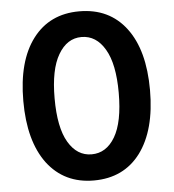

<svg xmlns="http://www.w3.org/2000/svg" viewBox="-53 -789 774 856"><g transform="rotate(-5 333.5 -361.5)"><path d="M125 -83Q50 -184 50 -363Q50 -542 125 -641Q200 -740 333 -740Q467 -740 542 -641Q617 -542 617 -363Q617 -184 542 -83Q467 17 333 17Q201 17 125 -83ZM438 -166Q477 -232 477 -363Q477 -492 438 -558Q399 -625 333 -625Q268 -625 229 -558Q190 -492 190 -363Q190 -232 229 -166Q268 -100 333 -100Q399 -100 438 -166Z"/></g></svg>

Font: Sinter Bold
Style: Regular
Weight: 700
Foundry: Adobe & rsms
Version: Version 1.000